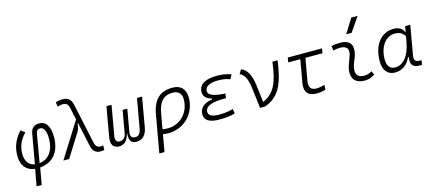

<svg xmlns="http://www.w3.org/2000/svg" viewBox="-67 -1484 5406 2399"><g transform="rotate(-15 2636.5 -285.0)"><path d="M240.7 224.6 278.8 8.3C446.3 -5.4 544.4 -123.5 544.4 -315.4C544.4 -452.6 496.6 -527.3 408.2 -527.3C342.8 -527.3 304.2 -495.1 292.5 -426.8L225.1 -46.9C149.4 -59.1 106.4 -118.7 106.4 -213.4C106.4 -308.1 139.2 -385.7 213.4 -464.8L160.2 -503.4C77.1 -410.2 40.5 -318.4 40.5 -203.6C40.5 -81.1 102.1 -3.9 213.4 8.3L174.8 224.6ZM286.1 -46.4 349.1 -412.1C355 -447.3 373.5 -464.8 401.4 -464.8C451.7 -464.8 478.5 -407.7 478.5 -314C478.5 -157.7 407.2 -60.5 286.1 -46.4Z M1060.5 9.8C1078.1 9.8 1092.3 8.3 1108.9 3.9L1111.3 -54.2C1092.3 -51.8 1082.5 -50.3 1077.6 -50.3C1039.1 -50.3 1015.1 -68.8 1004.4 -114.7L891.1 -640.6C874.5 -713.4 835 -742.2 770 -742.2C731.9 -742.2 706.1 -736.8 677.7 -727.1L688 -667.5C711.4 -677.2 728 -682.1 757.8 -682.1C795.9 -682.1 822.3 -664.1 832.5 -617.7L867.7 -456.1L581.1 0H655.8L840.3 -293.9C862.3 -329.1 870.1 -358.9 871.1 -400.4L879.4 -403.3L947.8 -90.8C964.4 -19.5 1000 9.8 1060.5 9.8Z M1524.9 9.8C1604 9.8 1654.3 -41.5 1670.9 -136.7L1737.8 -517.6H1671.9L1604.5 -136.7C1594.7 -79.6 1567.9 -49.3 1527.3 -49.3C1480.5 -49.3 1461.4 -74.2 1468.8 -127.4L1520.5 -419.9H1460L1407.2 -121.6C1395.5 -72.3 1366.2 -49.3 1322.8 -49.3C1281.7 -49.3 1265.6 -79.6 1275.9 -136.7L1342.8 -517.6H1276.9L1210 -136.7C1193.4 -41.5 1225.6 9.8 1304.2 9.8C1369.1 9.8 1412.6 -32.7 1435.5 -121.6H1439C1430.7 -32.7 1458.5 9.8 1524.9 9.8Z M2132.3 -527.3C1969.2 -527.3 1879.9 -442.4 1847.2 -256.8L1762.2 224.6H1829.1L1867.7 4.4C1891.1 7.8 1914.1 9.8 1937.5 9.8C2143.6 9.8 2298.8 -147.9 2298.8 -356.4C2298.8 -465.3 2237.8 -527.3 2132.3 -527.3ZM1878.9 -57.6 1913.6 -254.9C1939 -399.9 2002.9 -466.3 2117.7 -466.3C2190.4 -466.3 2232.4 -424.8 2232.4 -351.6C2232.4 -180.7 2109.9 -51.3 1948.2 -51.3C1921.4 -51.3 1896.5 -53.7 1878.9 -57.6Z M2602.1 9.8C2680.2 9.8 2747.6 1 2800.3 -13.7L2793 -73.7C2749 -63 2697.3 -50.3 2616.2 -50.3C2522 -50.3 2474.6 -73.7 2474.6 -120.6C2474.6 -203.1 2585 -227.1 2717.8 -227.1H2745.1L2753.4 -285.6C2608.4 -292.5 2535.6 -321.3 2535.6 -372.6C2535.6 -442.9 2614.7 -467.3 2705.1 -467.3C2763.7 -467.3 2814.9 -459 2859.9 -441.4L2889.6 -496.6C2835.9 -517.1 2774.9 -527.3 2704.6 -527.3C2574.2 -527.3 2469.7 -487.3 2469.7 -377.4C2469.7 -324.2 2504.9 -287.1 2575.7 -267.1L2573.7 -256.8C2476.1 -242.7 2407.2 -197.3 2407.2 -106C2407.2 -28.3 2471.7 9.8 2602.1 9.8Z M3125 0 3134.3 -2 3132.8 0H3192.9C3375.5 -68.8 3448.7 -206.5 3491.2 -517.6H3423.8C3391.6 -253.4 3332 -125 3182.1 -61L3155.8 -278.8C3139.2 -417.5 3097.7 -498 3019.5 -527.3L2987.3 -472.7C3047.4 -447.8 3079.6 -381.8 3094.2 -257.8Z M3860.8 9.8C3899.9 9.8 3937.5 3.4 3973.1 -9.3L3975.6 -69.8C3932.6 -57.1 3897.9 -51.3 3871.6 -51.3C3799.8 -51.3 3770.5 -89.8 3783.7 -168.5L3834.5 -457.5H4055.2L4065.9 -517.6H3622.6L3611.8 -457.5H3768.6L3717.3 -166.5C3696.8 -48.8 3744.6 9.8 3860.8 9.8Z M4588.9 -81.1C4548.8 -59.6 4524.9 -51.3 4486.8 -51.3C4415.5 -51.3 4379.9 -87.4 4384.8 -157.7C4389.2 -225.6 4426.8 -275.4 4443.4 -345.2C4472.7 -463.9 4420.4 -527.3 4301.8 -527.3C4263.2 -527.3 4224.6 -524.4 4186.5 -513.7L4196.8 -455.6C4226.6 -463.4 4256.3 -466.8 4286.1 -466.8C4364.3 -466.8 4398.4 -428.2 4379.4 -355C4364.3 -293.9 4322.8 -226.1 4318.4 -153.3C4311.5 -46.4 4368.2 9.8 4481 9.8C4534.2 9.8 4573.2 -8.3 4610.4 -31.2ZM4403.3 -609.4H4472.7L4600.1 -794.9H4518.1Z M5127.4 -444.3H5123.5C5101.6 -494.1 5061 -522.5 4989.7 -522.5C4827.6 -522.5 4719.7 -383.3 4719.7 -174.3C4719.7 -57.1 4774.9 10.3 4871.6 10.3C4962.4 10.3 5035.2 -42 5074.7 -133.8H5085C5068.4 -36.6 5100.1 4.9 5191.4 4.9H5218.8L5228.5 -53.7H5205.6C5148.4 -53.7 5129.9 -80.1 5140.6 -139.6L5207 -517.6H5140.6ZM4991.7 -461.4C5052.7 -461.4 5092.3 -434.6 5118.7 -395L5106.4 -325.7C5074.2 -144.5 4992.7 -50.8 4887.2 -50.8C4823.2 -50.8 4785.6 -97.2 4785.6 -180.2C4785.6 -340.8 4868.2 -461.4 4991.7 -461.4Z"/></g></svg>

Font: Cascadia Code NF Light
Style: Italic
Weight: 300
Italic angle: -10°
Monospace: yes
Designer: Aaron Bell
Foundry: Saja Typeworks
Version: Version 2404.023